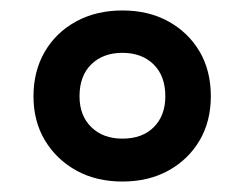

<svg xmlns="http://www.w3.org/2000/svg" viewBox="-20 -744 468 367"><path d="M214 -397Q164 -397 126 -418Q88 -439 66 -475.5Q44 -512 44 -560Q44 -608 65.5 -645Q87 -682 125.5 -703Q164 -724 214 -724Q264 -724 302 -703Q340 -682 361.5 -645.5Q383 -609 383 -560Q383 -512 361.5 -475.5Q340 -439 302 -418Q264 -397 214 -397ZM214 -479Q252 -479 274 -501Q296 -523 296 -560Q296 -599 273.5 -621Q251 -643 214 -643Q177 -643 154.5 -621Q132 -599 132 -560Q132 -523 154.5 -501Q177 -479 214 -479Z"/></svg>

Font: Noto Sans Javanese SemiBold
Style: Regular
Weight: 600
Version: Version 2.004